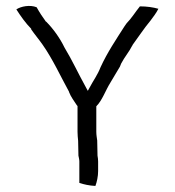

<svg xmlns="http://www.w3.org/2000/svg" viewBox="-20 -625 577 634"><path d="M34 -594C48 -572 65 -548 83 -530V-528C94 -512 110 -493 121 -477C154 -430 180 -373 208 -322V-321C214 -305 225 -291 234 -277L236 -275V-190C236 -179 237 -171 238 -160L239 -111C240 -106 242 -98 242 -92V-21C257 -16 275 -12 295 -11C300 -24 304 -43 304 -60V-92C304 -98 303 -106 302 -111L301 -161C300 -169 298 -179 298 -190V-274C318 -294 328 -326 345 -353C357 -372 364 -386 376 -405L380 -415C392 -438 406 -453 417 -475L418 -476V-477C438 -504 456 -532 477 -557C486 -569 496 -582 503 -596C485 -601 465 -604 442 -604C428 -587 414 -564 398 -548L391 -538C363 -494 335 -453 312 -403C302 -377 288 -359 276 -336L270 -325L264 -336C240 -379 218 -427 193 -468C178 -499 156 -530 132 -554V-553C121 -568 111 -583 101 -601C79 -610 49 -604 34 -594ZM312 -403V-404Z"/></svg>

Font: SolarCharger
Style: 350
Weight: 300
Designer: Mew Too
Foundry: Cannot Into Space Fonts/KineticPlasma Fonts
Version: Version 1.100